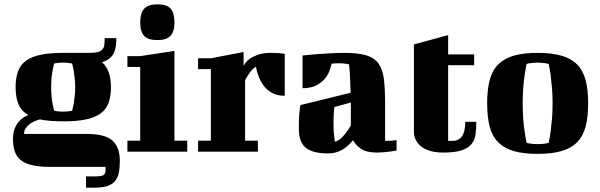

<svg xmlns="http://www.w3.org/2000/svg" viewBox="-20 -700 2769 886"><path d="M377 114H417Q450 114 458.5 107.5Q467 101 467 85V70H210Q162 70 129 62.5Q96 55 76.5 39.5Q57 24 48.5 -0.5Q40 -25 40 -59Q40 -85 47 -104Q54 -123 64.5 -136Q75 -149 87.5 -157Q100 -165 111 -169Q79 -187 65.5 -218.5Q52 -250 52 -298Q52 -341 63.5 -371.5Q75 -402 101 -420.5Q127 -439 169 -447.5Q211 -456 272 -456H392Q417 -456 431.5 -460Q446 -464 453 -472.5Q460 -481 461.5 -493.5Q463 -506 463 -524H517Q517 -470 500 -446Q483 -422 451 -413Q492 -376 492 -298Q492 -254 480.5 -224Q469 -194 443 -175.5Q417 -157 375 -148.5Q333 -140 272 -140Q207 -140 164 -149Q152 -146 139.5 -140.5Q127 -135 116 -126.5Q105 -118 98 -107Q91 -96 91 -82H381Q464 -82 498.5 -51.5Q533 -21 533 43Q533 75 528 98Q523 121 510.5 136Q498 151 475 158.5Q452 166 416 166H377ZM216 -298Q216 -274 218 -254Q220 -234 223 -220Q226 -203 230 -189Q235 -188 241 -187Q246 -186 253.5 -185.5Q261 -185 271 -185Q281 -185 289 -185.5Q297 -186 302 -187Q308 -188 313 -189Q316 -203 320 -220Q322 -234 324.5 -254Q327 -274 327 -298Q327 -321 324.5 -341.5Q322 -362 320 -376Q316 -393 313 -407L301 -409Q296 -410 288 -410.5Q280 -411 271 -411Q261 -411 253.5 -410.5Q246 -410 241 -409Q235 -408 230 -407Q226 -393 223 -376Q220 -362 218 -341.5Q216 -321 216 -298Z M568 -441H627L785 -465V-51H844V0H568V-51H627V-391H568ZM627 -597Q627 -639 645 -659.5Q663 -680 706 -680Q751 -680 768 -659.5Q785 -639 785 -597Q785 -554 766.5 -534.5Q748 -515 706 -515Q663 -515 645 -534.5Q627 -554 627 -597Z M894 -431H953L1104 -460V-396Q1105 -399 1111.5 -408.5Q1118 -418 1132.5 -428.5Q1147 -439 1170.5 -447.5Q1194 -456 1230 -456Q1252 -456 1264.5 -455Q1277 -454 1284 -453Q1292 -452 1294 -451V-258Q1258 -258 1234 -272Q1210 -286 1195 -307Q1180 -328 1172 -351Q1164 -374 1161 -392Q1152 -387 1144 -378.5Q1136 -370 1129.5 -360.5Q1123 -351 1118 -342.5Q1113 -334 1111 -329V-51H1170V0H894V-51H953V-381H894Z M1757 -50H1770Q1779 -50 1788 -51L1810 -53V-5Q1792 -2 1775 0Q1761 2 1745 3Q1729 4 1719 4Q1670 4 1645 -14Q1620 -32 1609 -53Q1587 -25 1558.5 -8.5Q1530 8 1493 8Q1425 8 1392 -17.5Q1359 -43 1359 -106Q1359 -128 1359.5 -148Q1360 -168 1362 -183Q1364 -201 1366 -215L1598 -272Q1597 -301 1596 -325.5Q1595 -350 1594 -367Q1592 -387 1591 -403Q1588 -404 1582 -405Q1577 -406 1567 -407Q1557 -408 1543 -408Q1534 -408 1526 -407.5Q1518 -407 1510 -406Q1507 -392 1500 -372.5Q1493 -353 1478 -335.5Q1463 -318 1438.5 -305.5Q1414 -293 1376 -293V-444Q1408 -447 1441 -450Q1470 -452 1503 -454Q1536 -456 1567 -456Q1632 -456 1669.5 -445Q1707 -434 1726.5 -407Q1746 -380 1751.5 -335Q1757 -290 1757 -223ZM1525 -46Q1545 -51 1563.5 -71.5Q1582 -92 1599 -121V-227L1523 -206Q1521 -190 1520 -173.5Q1519 -157 1519 -141Q1519 -121 1519.5 -104Q1520 -87 1522 -74Q1523 -59 1525 -46Z M1890 -495 2048 -538V-449H2168V-399H2048V-50H2069Q2127 -50 2127 -138H2178Q2178 -106 2174.5 -80Q2171 -54 2155.5 -35Q2140 -16 2109.5 -6Q2079 4 2025 4Q1988 4 1962 -4.5Q1936 -13 1920 -27Q1904 -41 1897 -58Q1890 -75 1890 -93Z M2392 -223Q2392 -184 2394.5 -150.5Q2397 -117 2401 -93Q2405 -64 2410 -41Q2415 -39 2423 -38Q2436 -35 2461 -35Q2485 -35 2499 -38Q2507 -39 2512 -41Q2517 -64 2521 -93Q2524 -117 2527 -150.5Q2530 -184 2530 -223Q2530 -262 2527 -295Q2524 -328 2521 -353Q2517 -381 2512 -405Q2506 -406 2498 -408Q2491 -409 2481.5 -410Q2472 -411 2461 -411Q2448 -411 2439 -410Q2430 -409 2423 -408Q2415 -406 2410 -405Q2405 -381 2401 -353Q2397 -328 2394.5 -295Q2392 -262 2392 -223ZM2228 -223Q2228 -287 2240 -331.5Q2252 -376 2280 -403.5Q2308 -431 2352 -443.5Q2396 -456 2461 -456Q2525 -456 2569.5 -443.5Q2614 -431 2642 -403.5Q2670 -376 2682 -331.5Q2694 -287 2694 -223Q2694 -159 2682 -114.5Q2670 -70 2642 -42.5Q2614 -15 2569.5 -2.5Q2525 10 2461 10Q2396 10 2352 -2.5Q2308 -15 2280 -42.5Q2252 -70 2240 -114.5Q2228 -159 2228 -223Z"/></svg>

Font: Bigshot One
Style: Regular
Weight: 400
Designer: Gesine Todt
Foundry: Gesine Todt
Version: Version 1.001